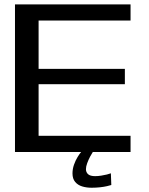

<svg xmlns="http://www.w3.org/2000/svg" viewBox="-20 -695 682 878"><path d="M48.5 0H577V-74H156.5V-310H551V-380H156.5V-601H577V-675H48.5ZM399 163.5Q418.5 163.5 437 161.5Q455.5 159.5 469.5 156.2Q483.5 153 489 151L487 97.5Q481 100 469 103Q457 106 442.5 108.2Q428 110.5 415 110.5Q393 110.5 383 101.8Q373 93 373 78.5Q373 66.5 378.8 51Q384.5 35.5 392.2 21Q400 6.5 404.5 0H351Q344.5 7.5 335 22.8Q325.5 38 318.5 57.8Q311.5 77.5 311.5 98Q311.5 122.5 323.8 137Q336 151.5 355.8 157.5Q375.5 163.5 399 163.5Z"/></svg>

Font: Anybody SemiExpanded
Style: Regular
Weight: 400
Width: 6
Designer: Tyler Finck
Foundry: Etcetera Type Company
Version: Version 1.113;gftools[0.9.25]